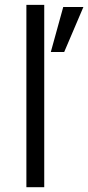

<svg xmlns="http://www.w3.org/2000/svg" viewBox="-20 -779 367 799"><path d="M89.8 0Q89.8 -189.5 89.8 -758.8Q108.4 -758.8 164.1 -758.8Q164.1 -569.3 164.1 0Q145.5 0 89.8 0ZM191.4 -562.5Q204.1 -609.4 243.2 -750Q263.7 -750 327.1 -750Q307.6 -703.1 247.1 -562.5Q233.4 -562.5 191.4 -562.5Z"/></svg>

Font: Gothic A1
Style: Regular
Weight: 400
Designer: HanYang I&C Co.,Ltd.
Version: Version 2.50